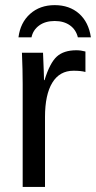

<svg xmlns="http://www.w3.org/2000/svg" viewBox="-20 -736 378 756"><path d="M69.3 0V-405.3Q69.3 -460.9 66.4 -528.3H149.4Q153.3 -438.5 153.3 -420.4H155.3Q176.3 -488.3 203.6 -513.2Q231 -538.1 280.8 -538.1Q298.3 -538.1 316.4 -533.2V-452.6Q298.8 -457.5 269.5 -457.5Q214.8 -457.5 186 -410.4Q157.2 -363.3 157.2 -275.4V0ZM195.3 -715.8Q253.4 -715.8 291.3 -682.4Q329.1 -648.9 337.9 -588.9H286.6Q279.3 -619.1 255.4 -636.2Q231.4 -653.3 195.3 -653.3Q158.2 -653.3 134 -635.5Q109.9 -617.7 104 -588.9H52.7Q60.1 -647 98.6 -681.4Q137.2 -715.8 195.3 -715.8Z"/></svg>

Font: Arial
Style: Regular
Weight: 400
Designer: Steve Matteson
Foundry: Ascender Corporation
Version: Version 2.00.3